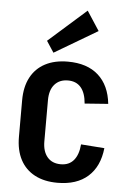

<svg xmlns="http://www.w3.org/2000/svg" viewBox="-56 -831 590 881"><g transform="rotate(5 239.5 -390.5)"><path d="M242 9Q181 9 137.5 -14Q94 -37 71 -80.5Q48 -124 48 -186V-354Q48 -416 71 -459.5Q94 -503 137.5 -526Q181 -549 242 -549Q331 -549 382.5 -503Q434 -457 443 -372L335 -364Q331 -413 309.5 -438Q288 -463 250 -463Q211 -463 188.5 -437.5Q166 -412 166 -365V-175Q166 -129 188 -103Q210 -77 250 -77Q288 -77 309.5 -102.5Q331 -128 335 -176L443 -168Q434 -83 382.5 -37Q331 9 242 9ZM370 -701 172 -584 138 -636 312 -790Z"/></g></svg>

Font: Pathway Extreme Condensed SemiBold
Style: Regular
Weight: 600
Width: 3
Version: Version 1.001;gftools[0.9.26]